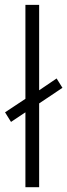

<svg xmlns="http://www.w3.org/2000/svg" viewBox="-20 -780 280 800"><path d="M143.1 0V-349.1L240.2 -414.1L215.8 -453.1L143.1 -403.8V-759.8H85.9V-368.2L1 -312L25.9 -272L85.9 -312V0Z"/></svg>

Font: Noto Reveo Sans
Style: Regular
Weight: 300
Designer: Monotype Design Team
Foundry: Monotype Imaging Inc.
Version: Version 2.007